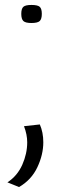

<svg xmlns="http://www.w3.org/2000/svg" viewBox="-20 -556 254 776"><path d="M77 -46 141 -53Q155 -21 155 19Q155 69 131 120Q107 171 57 200L10 181Q50 155 70 110Q90 65 90 19Q90 -12 77 -46ZM66 -500Q66 -521 74.5 -528.5Q83 -536 107 -536Q132 -536 140.5 -528.5Q149 -521 149 -500Q149 -479 140.5 -471Q132 -463 107 -463Q83 -463 74.5 -471Q66 -479 66 -500Z"/></svg>

Font: Georama Extended Light
Style: Regular
Weight: 300
Width: 7
Designer: Jean-Baptiste Levee
Foundry: Production Type
Version: Version 1.000